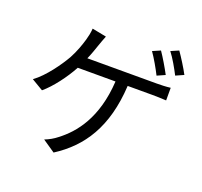

<svg xmlns="http://www.w3.org/2000/svg" viewBox="-148 -1000 1295 1229"><g transform="rotate(20 500.0 -385.5)"><path d="M842 -653C821 -693 785 -754 760 -790L707 -767C734 -729 768 -669 788 -629ZM334 -582C350 -618 362 -654 372 -683C379 -704 389 -730 398 -753L301 -772C299 -743 293 -716 286 -692C275 -654 257 -602 230 -552C195 -491 124 -389 52 -337L131 -290C189 -338 257 -429 297 -504H554C539 -250 431 -119 333 -45C311 -27 281 -10 252 1L337 59C509 -51 621 -218 637 -504H806C829 -504 869 -503 900 -501V-587C871 -583 831 -582 806 -582ZM817 -807C846 -770 878 -713 900 -670L954 -694C935 -731 896 -793 870 -830Z"/></g></svg>

Font: Noto Sans CJK JP Regular
Style: Regular
Weight: 400
Designer: Ryoko NISHIZUKA (kana & ideographs); Paul D. Hunt (Latin, Greek & Cyrillic); Wenlong ZHANG (bopomofo); Sandoll Communica
Foundry: Adobe Systems Incorporated
Version: Version 1.001;PS 1.001;hotconv 1.0.78;makeotf.lib2.5.61930